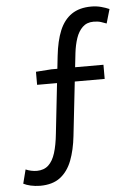

<svg xmlns="http://www.w3.org/2000/svg" viewBox="-58 -790 671 943"><g transform="rotate(-5 277.5 -318.5)"><path d="M101 108.8Q76.2 108.4 55 103.6Q33.8 98.8 19.5 91.2L37 22.6Q62.3 33.7 91.9 34.4Q127.1 34 148.9 13.9Q170.7 -6.2 182.8 -44.8Q194.9 -83.4 200.7 -140.2L242.4 -518.6Q250.5 -593.2 271.5 -643.7Q292.6 -694.1 330.9 -720.3Q369.2 -746.4 427.9 -746.4Q453.8 -746.4 476.9 -740.1Q499.9 -733.8 516.3 -726.4L496.1 -656.8Q484.3 -661.5 469.1 -666.4Q453.8 -671.3 432.5 -671.3Q399.4 -671.3 378.4 -651.1Q357.5 -630.9 346.4 -598Q335.4 -565 330.8 -525.6L285.6 -120.1Q278.2 -52.5 258.5 -0.8Q238.7 50.9 201 79.9Q163.3 108.8 101 108.8ZM129.6 -386.5V-450.9L206.7 -456.3H462.8V-386.5Z"/></g></svg>

Font: Noto Sans TC
Style: Regular
Weight: 100
Designer: Ryoko NISHIZUKA 西塚涼子 (kana, bopomofo & ideographs); Paul D. Hunt (Latin, Greek & Cyrillic); Sandoll Communications 산돌커뮤니
Foundry: Adobe
Version: Version 2.004;hotconv 1.0.118;makeotfexe 2.5.65603